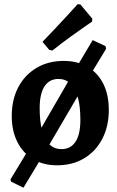

<svg xmlns="http://www.w3.org/2000/svg" viewBox="-20 -756 543 892"><path d="M195.8 -61 136.3 -100.2 319 -415.6 380 -375.9ZM89 116 31.4 87.9 28.5 77.9 136.3 -100.2 195.8 -61ZM380 -375.9 319 -415.6 410.6 -569.7 470.2 -541.5 472.8 -529ZM244.9 12Q181.6 12 134.2 -16.2Q86.8 -44.5 60.7 -96.3Q34.6 -148.2 34.6 -216.8Q34.6 -293.3 64.9 -350.8Q95.2 -408.3 149.8 -440.6Q204.4 -473 275.7 -473Q340.3 -473 387.5 -445.2Q434.6 -417.5 460.1 -366.3Q485.5 -315.2 485.5 -244.7Q485.5 -169.2 455.2 -111Q424.9 -52.7 370.8 -20.4Q316.7 12 244.9 12ZM265.7 -63.2Q308.1 -63.2 330.8 -97.4Q353.4 -131.6 353.4 -199.2Q353.4 -262.4 341.5 -304.6Q329.6 -346.7 306.8 -368Q284.1 -389.3 252 -389.3Q209.5 -389.3 186.9 -355Q164.3 -320.7 164.3 -253.4Q164.3 -189.8 176.2 -147.5Q188.1 -105.1 210.8 -84.1Q233.6 -63.2 265.7 -63.2ZM223.1 -521 208.3 -524.8 177.4 -561.8Q207.1 -592.2 236.1 -623.1Q265.1 -654.1 288.7 -679.6Q312.3 -705.1 326.2 -720.6Q340.1 -736.2 340.1 -736.2L353.2 -735.6L408.8 -669.3L407.8 -655.6Q407.8 -655.6 380.6 -637Q353.4 -618.5 311.1 -587.8Q268.7 -557.2 223.1 -521Z"/></svg>

Font: Alegreya
Style: Regular
Weight: 400
Designer: Juan Pablo del Peral
Foundry: Huerta Tipografica
Version: Version 2.009